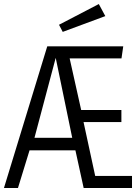

<svg xmlns="http://www.w3.org/2000/svg" viewBox="-32 -935 677 955"><path d="M343.1 -187.2H114.9L57.4 0H-12.3L203.1 -704.6H581L572.3 -644.6H314.4L371.8 -387.7H571.8V-327.7H383.6L441.5 -60H624.6V0H384.1ZM139.5 -249.7H327.2L245.1 -647.2ZM459.5 -914.9 491.8 -854.9 280 -776.4 261.5 -811.8Z"/></svg>

Font: Fira Code Light
Style: Regular
Weight: 300
Monospace: yes
Designer: Carrois Corporate, Edenspiekermann AG, Nikita Prokopov
Foundry: Carrois Corporate, Edenspiekermann AG, Nikita Prokopov
Version: Version 6.000; ttfautohint (v1.8.2) -l 8 -r 50 -G 200 -x 14 